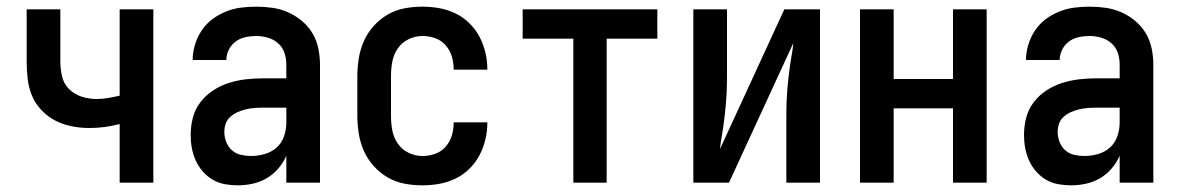

<svg xmlns="http://www.w3.org/2000/svg" viewBox="-20 -548 3540 576"><path d="M339 0V-176Q317 -170 294 -167Q271 -164 248 -164Q222 -164 196 -169Q170 -174 146.5 -186Q123 -198 104.5 -217.5Q86 -237 76 -261Q66 -285 63 -311.5Q60 -338 60 -364V-520H161V-364Q161 -342 166 -319.5Q171 -297 187 -281Q203 -265 225 -258Q247 -251 270 -251Q287 -251 304.5 -254Q322 -257 339 -261V-520H440V0Z M693 8Q674 8 654.5 4.5Q635 1 618 -9Q601 -19 588 -34Q575 -49 567 -67Q559 -85 555.5 -104Q552 -123 552 -143Q552 -169 558.5 -194.5Q565 -220 581 -241Q597 -262 619 -276.5Q641 -291 666 -299Q691 -307 717 -310Q743 -313 769 -313H839V-354Q839 -372 833.5 -389Q828 -406 814.5 -418Q801 -430 783.5 -435Q766 -440 749 -440Q732 -440 716 -436.5Q700 -433 687 -423.5Q674 -414 666.5 -399Q659 -384 659 -368Q659 -368 659 -368Q659 -368 659 -368H558Q558 -368 558 -368Q558 -368 558 -368Q558 -391 565 -414Q572 -437 585 -456.5Q598 -476 616.5 -490Q635 -504 657 -513Q679 -522 702 -525Q725 -528 749 -528Q773 -528 797.5 -524.5Q822 -521 844.5 -511Q867 -501 886 -485Q905 -469 917.5 -448Q930 -427 935 -402.5Q940 -378 940 -354V0H839V-81Q830 -60 815 -42.5Q800 -25 780.5 -13.5Q761 -2 738.5 3Q716 8 693 8ZM733 -80Q754 -80 774.5 -86Q795 -92 810 -105.5Q825 -119 832 -139Q839 -159 839 -180V-225H769Q756 -225 743 -224Q730 -223 717.5 -220Q705 -217 693.5 -212Q682 -207 672 -198.5Q662 -190 657.5 -178Q653 -166 653 -153Q653 -137 658.5 -122.5Q664 -108 675.5 -97.5Q687 -87 702.5 -83.5Q718 -80 733 -80Z M1247 8Q1220 8 1193.5 3Q1167 -2 1143.5 -15.5Q1120 -29 1101.5 -49.5Q1083 -70 1072 -94.5Q1061 -119 1056.5 -146Q1052 -173 1052 -200V-320Q1052 -347 1056.5 -374Q1061 -401 1072 -425.5Q1083 -450 1101.5 -470.5Q1120 -491 1143.5 -504.5Q1167 -518 1193.5 -523Q1220 -528 1247 -528Q1273 -528 1298 -523.5Q1323 -519 1346 -508Q1369 -497 1387.5 -479Q1406 -461 1418 -438.5Q1430 -416 1436 -391Q1442 -366 1442 -341Q1442 -341 1442 -340.5Q1442 -340 1442 -339H1341Q1341 -339 1341 -339.5Q1341 -340 1341 -340Q1341 -360 1335.5 -378.5Q1330 -397 1317 -412Q1304 -427 1285.5 -433.5Q1267 -440 1247 -440Q1226 -440 1206 -430.5Q1186 -421 1173.5 -403Q1161 -385 1157 -363.5Q1153 -342 1153 -320V-200Q1153 -178 1157 -156.5Q1161 -135 1173.5 -117Q1186 -99 1206 -89.5Q1226 -80 1247 -80Q1267 -80 1285.5 -86.5Q1304 -93 1317 -108Q1330 -123 1335.5 -141.5Q1341 -160 1341 -180Q1341 -180 1341 -180.5Q1341 -181 1341 -181H1442Q1442 -180 1442 -179.5Q1442 -179 1442 -179Q1442 -154 1436 -129Q1430 -104 1418 -81.5Q1406 -59 1387.5 -41Q1369 -23 1346 -12Q1323 -1 1298 3.5Q1273 8 1247 8Z M1700 0V-432H1548V-520H1952V-432H1800V0Z M2060 0V-520H2161V-312Q2161 -276 2158 -240Q2155 -204 2150 -169L2146 -143Q2144 -133 2142.5 -122.5Q2141 -112 2140 -101L2333 -520H2440V0H2339V-208Q2339 -244 2342 -280Q2345 -316 2350 -351L2354 -377Q2356 -387 2357.5 -397.5Q2359 -408 2360 -419L2167 0Z M2560 0V-520H2661V-311H2839V-520H2940V0H2839V-223H2661V0Z M3193 8Q3174 8 3154.5 4.5Q3135 1 3118 -9Q3101 -19 3088 -34Q3075 -49 3067 -67Q3059 -85 3055.5 -104Q3052 -123 3052 -143Q3052 -169 3058.5 -194.5Q3065 -220 3081 -241Q3097 -262 3119 -276.5Q3141 -291 3166 -299Q3191 -307 3217 -310Q3243 -313 3269 -313H3339V-354Q3339 -372 3333.5 -389Q3328 -406 3314.5 -418Q3301 -430 3283.5 -435Q3266 -440 3249 -440Q3232 -440 3216 -436.5Q3200 -433 3187 -423.5Q3174 -414 3166.5 -399Q3159 -384 3159 -368Q3159 -368 3159 -368Q3159 -368 3159 -368H3058Q3058 -368 3058 -368Q3058 -368 3058 -368Q3058 -391 3065 -414Q3072 -437 3085 -456.5Q3098 -476 3116.5 -490Q3135 -504 3157 -513Q3179 -522 3202 -525Q3225 -528 3249 -528Q3273 -528 3297.5 -524.5Q3322 -521 3344.5 -511Q3367 -501 3386 -485Q3405 -469 3417.5 -448Q3430 -427 3435 -402.5Q3440 -378 3440 -354V0H3339V-81Q3330 -60 3315 -42.5Q3300 -25 3280.5 -13.5Q3261 -2 3238.5 3Q3216 8 3193 8ZM3233 -80Q3254 -80 3274.5 -86Q3295 -92 3310 -105.5Q3325 -119 3332 -139Q3339 -159 3339 -180V-225H3269Q3256 -225 3243 -224Q3230 -223 3217.5 -220Q3205 -217 3193.5 -212Q3182 -207 3172 -198.5Q3162 -190 3157.5 -178Q3153 -166 3153 -153Q3153 -137 3158.5 -122.5Q3164 -108 3175.5 -97.5Q3187 -87 3202.5 -83.5Q3218 -80 3233 -80Z"/></svg>

Font: Iosevka SS04 Semibold
Style: Regular
Weight: 600
Monospace: yes
Designer: Belleve Invis
Foundry: Belleve Invis
Version: Version 19.0.0; ttfautohint (v1.8.4)